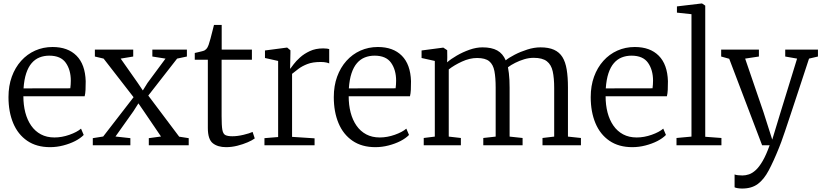

<svg xmlns="http://www.w3.org/2000/svg" viewBox="-20 -839 4750 1109"><path d="M269.5 11Q191 11 137.2 -25.8Q83.5 -62.5 56.2 -127.8Q29 -193 29 -278Q29 -343 48.2 -396Q67.5 -449 102 -487.5Q136.5 -526 183 -546.8Q229.5 -567.5 283.5 -567.5Q372 -567.5 422 -517.2Q472 -467 475 -370Q475 -341.5 474 -320.2Q473 -299 469 -283H115Q115 -232.5 126.2 -189.2Q137.5 -146 160 -113.5Q182.5 -81 216.2 -63Q250 -45 294.5 -45Q337.5 -45 381.2 -60.5Q425 -76 448 -96L463.5 -59.5Q444.5 -40 413.8 -24.2Q383 -8.5 345.2 1.2Q307.5 11 269.5 11ZM116 -328.5 386 -329Q387.5 -337 388.2 -350.5Q389 -364 389 -373Q389 -435 360 -476.2Q331 -517.5 264.5 -517.5Q234 -517.5 208.2 -507.2Q182.5 -497 163 -474.5Q143.5 -452 131.5 -416Q119.5 -380 116 -328.5Z M576 -50.5 751.5 -277.5 578.5 -500.5 528 -512.5V-552.5H749.5V-512.5L677 -500.5L775 -361L805 -316.5L832 -360L936 -500.5L860 -512.5V-552.5H1059.5V-512.5L1003 -500.5L836.5 -287L1015 -49.5L1070 -41V0H839.5V-41L910 -50.5L811.5 -195.5L779.5 -242L751 -197L647 -50.5L733 -41V0H516V-41Z M1286 11Q1237.5 11 1209 -11.8Q1180.5 -34.5 1180.5 -100V-494H1105V-533Q1114 -535 1125.8 -537.8Q1137.5 -540.5 1148 -543.2Q1158.5 -546 1162.5 -548.5Q1168 -552 1171.8 -556Q1175.5 -560 1178.8 -565.8Q1182 -571.5 1185 -580Q1189.5 -592 1195.8 -615.8Q1202 -639.5 1207.8 -662.5Q1213.5 -685.5 1216 -695H1260.5V-552.5H1435V-494H1260V-168Q1260 -114 1264.2 -89.8Q1268.5 -65.5 1281.8 -58.8Q1295 -52 1322 -52Q1352 -52 1387.2 -60.5Q1422.5 -69 1439 -77L1451.5 -39.5Q1437 -28.5 1410.2 -17Q1383.5 -5.5 1350.8 2.8Q1318 11 1286 11Z M1507.5 0V-41L1586.5 -47.5V-487L1510.5 -504V-547.5L1636 -564H1639L1657.5 -548.5V-531.5L1655.5 -442.5L1657.5 -443Q1662 -449 1675.8 -467.5Q1689.5 -486 1713 -507.2Q1736.5 -528.5 1769.8 -544Q1803 -559.5 1847 -559.5Q1861 -559.5 1868.8 -558.2Q1876.5 -557 1881.5 -555.5V-472.5Q1878 -475 1864.8 -478Q1851.5 -481 1832 -481Q1786 -481 1755.2 -469Q1724.5 -457 1703.5 -441Q1682.5 -425 1667 -412.5V-48.5L1797 -40V0Z M2148.5 11Q2070 11 2016.2 -25.8Q1962.5 -62.5 1935.2 -127.8Q1908 -193 1908 -278Q1908 -343 1927.2 -396Q1946.5 -449 1981 -487.5Q2015.5 -526 2062 -546.8Q2108.5 -567.5 2162.5 -567.5Q2251 -567.5 2301 -517.2Q2351 -467 2354 -370Q2354 -341.5 2353 -320.2Q2352 -299 2348 -283H1994Q1994 -232.5 2005.2 -189.2Q2016.5 -146 2039 -113.5Q2061.5 -81 2095.2 -63Q2129 -45 2173.5 -45Q2216.5 -45 2260.2 -60.5Q2304 -76 2327 -96L2342.5 -59.5Q2323.5 -40 2292.8 -24.2Q2262 -8.5 2224.2 1.2Q2186.5 11 2148.5 11ZM1995 -328.5 2265 -329Q2266.5 -337 2267.2 -350.5Q2268 -364 2268 -373Q2268 -435 2239 -476.2Q2210 -517.5 2143.5 -517.5Q2113 -517.5 2087.2 -507.2Q2061.5 -497 2042 -474.5Q2022.5 -452 2010.5 -416Q1998.5 -380 1995 -328.5Z M2427.5 0V-42L2491.5 -50V-487L2415 -504V-547.5L2540.5 -564L2563 -549L2563.5 -506.5L2562.5 -479Q2584 -498 2618.5 -518Q2653 -538 2692 -551.8Q2731 -565.5 2767 -565.5Q2820 -565.5 2852.2 -547.5Q2884.5 -529.5 2901 -490.5Q2919 -505.5 2952.8 -523Q2986.5 -540.5 3026 -553Q3065.5 -565.5 3101.5 -565.5Q3149 -565.5 3180 -551.5Q3211 -537.5 3228.5 -509.5Q3246 -481.5 3253.2 -437.8Q3260.5 -394 3260.5 -334V-50L3335.5 -42V0H3113.5V-42L3181 -50V-331Q3181 -388 3172.5 -426.8Q3164 -465.5 3138.5 -485.2Q3113 -505 3062.5 -505Q3035.5 -505 3008 -496.8Q2980.5 -488.5 2955.8 -476Q2931 -463.5 2914 -450.5Q2917 -435 2919.2 -416.5Q2921.5 -398 2922.5 -376.8Q2923.5 -355.5 2923.5 -332V-50L2998.5 -42V0H2771.5V-42L2843 -50V-333Q2843 -390 2835.8 -428.2Q2828.5 -466.5 2805.8 -485.2Q2783 -504 2735.5 -504Q2693 -504 2648 -483.2Q2603 -462.5 2572 -438V-50L2642 -42V0Z M3632.5 11Q3554 11 3500.2 -25.8Q3446.5 -62.5 3419.2 -127.8Q3392 -193 3392 -278Q3392 -343 3411.2 -396Q3430.5 -449 3465 -487.5Q3499.5 -526 3546 -546.8Q3592.5 -567.5 3646.5 -567.5Q3735 -567.5 3785 -517.2Q3835 -467 3838 -370Q3838 -341.5 3837 -320.2Q3836 -299 3832 -283H3478Q3478 -232.5 3489.2 -189.2Q3500.5 -146 3523 -113.5Q3545.5 -81 3579.2 -63Q3613 -45 3657.5 -45Q3700.5 -45 3744.2 -60.5Q3788 -76 3811 -96L3826.5 -59.5Q3807.5 -40 3776.8 -24.2Q3746 -8.5 3708.2 1.2Q3670.5 11 3632.5 11ZM3479 -328.5 3749 -329Q3750.5 -337 3751.2 -350.5Q3752 -364 3752 -373Q3752 -435 3723 -476.2Q3694 -517.5 3627.5 -517.5Q3597 -517.5 3571.2 -507.2Q3545.5 -497 3526 -474.5Q3506.5 -452 3494.5 -416Q3482.5 -380 3479 -328.5Z M3974 -50V-757L3890 -766V-802L4033 -819H4035L4053.5 -806.5V-49L4147 -42V0H3887.5V-42Z M4267 250Q4253.5 250 4241.2 248Q4229 246 4223 243V168.5Q4229 171.5 4242.2 173Q4255.5 174.5 4268.5 174.5Q4287 174.5 4306.2 168Q4325.5 161.5 4345.2 143.5Q4365 125.5 4385.2 90.8Q4405.5 56 4425.5 0H4382L4192 -499.5L4145.5 -512.5V-552.5H4363.5V-512.5L4284 -500.5L4390 -191L4440.5 -32.5L4489 -192L4584 -500.5L4515.5 -512.5V-552.5H4704.5V-512.5L4653 -500.5Q4618 -393.5 4591.5 -313.5Q4565 -233.5 4546 -176Q4527 -118.5 4514 -80.2Q4501 -42 4492.5 -18.8Q4484 4.5 4479 16Q4448 93 4420.2 145.2Q4392.5 197.5 4357 223.8Q4321.5 250 4267 250Z"/></svg>

Font: Merriweather 24pt Light
Style: Regular
Weight: 300
Designer: Eben Sorkin
Foundry: Eben Sorkin
Version: Version 2.100